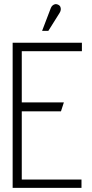

<svg xmlns="http://www.w3.org/2000/svg" viewBox="-20 -906 445 926"><path d="M267 -843Q272 -851 273 -858Q274 -865 271.5 -872Q269 -879 261 -883Q254 -887 247 -886Q240 -885 234 -880Q228 -875 225 -867L183 -757H213ZM41 0H373V-40H85V-369H274L288 -412H85V-659H375V-700H41Z"/></svg>

Font: Advent Pro Light
Style: Regular
Weight: 300
Version: Version 3.000